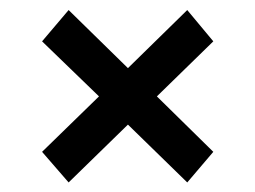

<svg xmlns="http://www.w3.org/2000/svg" viewBox="-20 -478 521 392"><path d="M65.9 -168 182.1 -281.2 65.9 -393.6 120.1 -457.5 241.2 -338.9 362.3 -457.5 415.5 -393.6 300.3 -281.2 415.5 -168 362.3 -105.5 241.2 -223.6 120.1 -105.5Z"/></svg>

Font: Monda SemiBold
Style: Regular
Weight: 600
Designer: Vernon Adams
Foundry: Vernon Adams
Version: Version 2.200